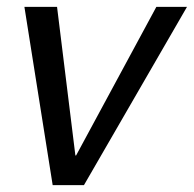

<svg xmlns="http://www.w3.org/2000/svg" viewBox="-20 -537 562 557"><path d="M132.8 0 50.8 -517.1H145.5L198.7 -85.9H200.7L433.6 -517.1H522.5L223.6 0Z"/></svg>

Font: XB Khoramshahr
Style: Italic
Weight: 400
Italic angle: -12°
Designer: Behnam
Foundry: Irmug
Version: Version 8.005 2009